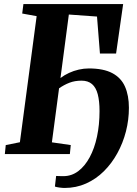

<svg xmlns="http://www.w3.org/2000/svg" viewBox="-20 -763 678 951"><path d="M321 -691 279.5 -376.5Q298.5 -391 321.8 -401.8Q345 -412.5 370 -418.2Q395 -424 420 -424Q492.5 -424 536.2 -400.8Q580 -377.5 599.2 -333.8Q618.5 -290 618.5 -229Q618.5 -169.5 603.8 -112Q589 -54.5 561.2 -4Q533.5 46.5 494.5 85.2Q455.5 124 406.2 146Q357 168 299.5 168Q290 168 274.8 166Q259.5 164 252 161L258 108.5Q264.5 109 274.5 109.2Q284.5 109.5 294 109.5Q334.5 109.5 367.5 84.8Q400.5 60 424.2 16Q448 -28 460.5 -86.5Q473 -145 473 -213Q473 -262.5 464.2 -296Q455.5 -329.5 435.8 -346.5Q416 -363.5 384 -363.5Q350.5 -363.5 324 -353.2Q297.5 -343 272.5 -325.5L237 -58L330.5 -44.5L326 0H4L8.5 -44.5L78.5 -58.5L161.5 -683L90 -696L96 -743H590L555 -498H475L460.5 -681Z"/></svg>

Font: Merriweather 36pt ExtraBold
Style: Italic
Weight: 800
Italic angle: -7.8°
Version: Version 2.101